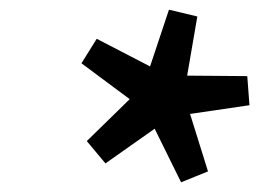

<svg xmlns="http://www.w3.org/2000/svg" viewBox="-20 -728 534 396"><path d="M409 -374.5 353.5 -352 299 -462.5 197.5 -391 159 -437 247.5 -523.5 148 -597.5 179.5 -648 289.5 -591 328.5 -708 387 -694 366 -572 490 -571 494.5 -511 372 -493Z"/></svg>

Font: Newsreader 9pt SemiBold
Style: Italic
Weight: 600
Italic angle: -17°
Designer: Hugues Gentile
Foundry: Production Type
Version: Version 1.003